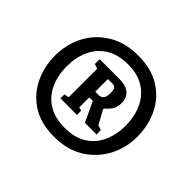

<svg xmlns="http://www.w3.org/2000/svg" viewBox="-134 -988 956 956"><g transform="rotate(45 344.5 -509.5)"><path d="M350 -801Q443 -801 506 -761.5Q569 -722 601 -656Q633 -590 633 -511Q633 -433 598 -366.5Q563 -300 497.5 -259Q432 -218 339 -218Q246 -218 183.5 -258Q121 -298 89 -364Q57 -430 57 -508Q57 -587 91.5 -653.5Q126 -720 192 -760.5Q258 -801 350 -801ZM345 -734Q275 -734 228.5 -704.5Q182 -675 159 -624.5Q136 -574 136 -511Q136 -449 158.5 -398Q181 -347 227.5 -317Q274 -287 345 -287Q416 -287 462 -316.5Q508 -346 530.5 -396.5Q553 -447 553 -510Q553 -571 530.5 -622Q508 -673 462 -703.5Q416 -734 345 -734ZM368 -652Q412 -652 435.5 -632Q459 -612 459 -575Q459 -543 445 -524Q431 -505 416 -494V-487L455 -415L480 -407L482 -376H399L350 -481H325V-410L343 -406L344 -376H227V-404L252 -409V-610L227 -618V-652ZM357 -611H326V-522H348Q385 -522 385 -569Q385 -591 379.5 -601Q374 -611 357 -611Z"/></g></svg>

Font: Grenze Gotisch ExtraBold
Style: Regular
Weight: 800
Designer: Renata Polastri
Foundry: Omnibus-Type
Version: Version 1.001